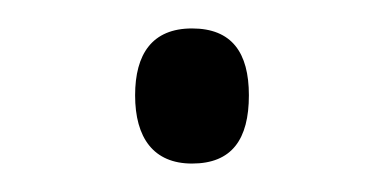

<svg xmlns="http://www.w3.org/2000/svg" viewBox="-20 -104 270 135"><path d="M75 -37C75 -7 88 11 115 11C143 11 155 -6 155 -37C155 -67 143 -84 115 -84C87 -84 75 -66 75 -37Z"/></svg>

Font: Noto Sans Devanagari UI ExtraCondensed Light
Style: Regular
Weight: 300
Width: 2
Designer: Jelle Bosma - Monotype Design Team
Foundry: Monotype Imaging Inc.
Version: Version 2.004